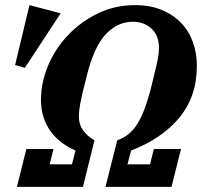

<svg xmlns="http://www.w3.org/2000/svg" viewBox="-20 -730 799 750"><path d="M83 -148H189L174 -88H261L275 -142Q247 -154 222.5 -172Q198 -190 179.5 -214.5Q161 -239 150.5 -270.5Q140 -302 140 -340Q140 -407 167.5 -473Q195 -539 244.5 -591.5Q294 -644 361 -677Q428 -710 508 -710Q566 -710 611 -691.5Q656 -673 687 -641Q718 -609 733.5 -565.5Q749 -522 749 -473Q749 -353 680.5 -270.5Q612 -188 492 -142L478 -88H566L581 -148H687L650 0H392L438 -182Q458 -189 476 -201.5Q494 -214 510.5 -237Q527 -260 541.5 -296.5Q556 -333 570 -387Q580 -429 586.5 -455Q593 -481 596 -497.5Q599 -514 600 -524Q601 -534 601 -543Q601 -591 572 -618Q543 -645 499 -645Q439 -645 393 -596Q347 -547 319 -434Q308 -392 302 -365.5Q296 -339 293 -322.5Q290 -306 289 -295.5Q288 -285 288 -276Q288 -244 304 -221.5Q320 -199 349 -182L304 0H46ZM95 -710 217 -678 77 -465 39 -476Z"/></svg>

Font: IBM Plex Serif
Style: Bold Italic
Weight: 700
Italic angle: -14°
Designer: Mike Abbink, Paul van der Laan, Pieter van Rosmalen
Foundry: Bold Monday
Version: Version 3.001